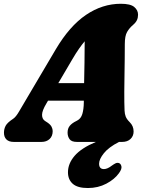

<svg xmlns="http://www.w3.org/2000/svg" viewBox="-44 -734 759 993"><path d="M196 -199Q173.5 -161.5 173.5 -140.2Q173.5 -119 188 -109L202.5 -99.5Q217 -89.5 222.8 -78.2Q228.5 -67 228.5 -56Q228.5 -30 212.5 -15Q196.5 0 170.5 0H27.5Q2 0 -10.8 -12.8Q-23.5 -25.5 -23.5 -47.5Q-23.5 -67 -14.8 -83.5Q-6 -100 24.5 -120Q38.5 -129.5 55 -158Q71.5 -186.5 90 -217.5L244.5 -479Q315.5 -599 400.5 -656.8Q485.5 -714.5 581 -714.5Q630.5 -714.5 650.2 -698Q670 -681.5 670 -658Q670 -642.5 664.2 -630Q658.5 -617.5 644.5 -605.5Q625 -589 613.2 -568.5Q601.5 -548 601.5 -506.5Q601.5 -471.5 601 -427.8Q600.5 -384 599.8 -340Q599 -296 598.8 -260.2Q598.5 -224.5 599 -205.5Q599.5 -179.5 600.2 -162Q601 -144.5 606.2 -131Q611.5 -117.5 626.5 -102.5Q647 -82.5 647 -54Q647 -30.5 631 -15.2Q615 0 587.5 0H571.5Q518 27.5 493.2 58.5Q468.5 89.5 468.5 112.5Q468.5 140.5 493.5 140.5Q511.5 140.5 534.5 122.5Q545.5 114.5 554 110.5Q562.5 106.5 571.5 109.5Q581 113 584 126.5Q587 140 571 162Q548.5 193.5 505.8 216Q463 238.5 410.5 238.5Q357 238.5 332.2 216.5Q307.5 194.5 307.5 157Q307.5 112 341.8 72Q376 32 452 0H354Q326 0 315.8 -14.2Q305.5 -28.5 305.5 -48Q305.5 -69.5 316.8 -83.2Q328 -97 350.5 -108L356 -111Q374.5 -120.5 381.8 -144.5Q389 -168.5 389.5 -204.5Q389.5 -209 389.5 -213.5H204.5ZM329.5 -426.5 257.5 -304H391Q392 -354 393 -410Q394 -466 394 -520.5Q380.5 -504.5 364.5 -481.8Q348.5 -459 329.5 -426.5Z"/></svg>

Font: Fraunces 72pt SuperSoft Black
Style: Italic
Weight: 900
Italic angle: -16°
Version: Version 1.000;[b76b70a41]